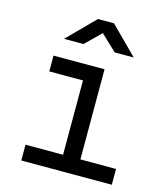

<svg xmlns="http://www.w3.org/2000/svg" viewBox="-116 -874 832 963"><g transform="rotate(15 300.0 -392.5)"><path d="M85 0V-82H280V-468H105V-550H370V-82H555V0ZM134 -645 273 -785H356L496 -645H397L315 -723L235 -645Z"/></g></svg>

Font: Atlassian Mono
Style: Regular
Weight: 400
Monospace: yes
Designer: Philipp Nurullin, Konstantin Bulenkov
Foundry: Modifications by Atlassian Pty Ltd, manufactured by JetBrains
Version: Version 2.304